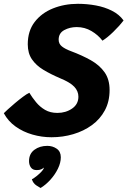

<svg xmlns="http://www.w3.org/2000/svg" viewBox="-30 -694 652 982"><path d="M233.5 8Q183.5 8 135.8 -5.8Q88 -19.5 49.8 -46.8Q11.5 -74 -10.5 -115Q-6 -120 10 -134.5Q26 -149 47 -166.8Q68 -184.5 87.8 -199.2Q107.5 -214 120 -219.5Q135 -195 154.5 -171.2Q174 -147.5 200.5 -132Q227 -116.5 263.5 -116.5Q306.5 -116.5 338.8 -138.8Q371 -161 371 -199.5Q371 -227.5 350.2 -250Q329.5 -272.5 277 -294Q229 -314.5 191.8 -337Q154.5 -359.5 133.2 -390.8Q112 -422 112 -467.5Q112 -535.5 147.2 -581.5Q182.5 -627.5 241 -651Q299.5 -674.5 368.5 -674.5Q415 -674.5 460 -666.2Q505 -658 542.2 -639.2Q579.5 -620.5 602 -589.5Q580 -560.5 549 -530.5Q518 -500.5 494 -486Q472 -515 437.8 -535.2Q403.5 -555.5 362.5 -555.5Q327 -555.5 298.5 -540Q270 -524.5 270 -491Q270 -469.5 287 -456.2Q304 -443 332.5 -432.5Q390 -411 434.8 -385.8Q479.5 -360.5 505 -324.2Q530.5 -288 530.5 -233.5Q530.5 -174.5 506.2 -129.5Q482 -84.5 440 -54Q398 -23.5 344.8 -7.8Q291.5 8 233.5 8ZM177.5 267.5Q172 265 155.8 254.2Q139.5 243.5 133 223Q143 218 156.5 207.2Q170 196.5 181 185Q192 173.5 193.5 166.5Q194 164.5 194 163Q189 168.5 180.2 172.2Q171.5 176 157.5 176Q137.5 176 128 162.5Q118.5 149 118.5 130Q118.5 92.5 145.8 72.2Q173 52 212 52Q239 52 260 66.5Q281 81 281 110.5Q281 138.5 266.2 168.8Q251.5 199 227.8 225.2Q204 251.5 177.5 267.5Z"/></svg>

Font: Grandstander
Style: Bold Italic
Weight: 700
Italic angle: -15°
Designer: Tyler Finck
Foundry: Etcetera Type Co
Version: Version 1.200; ttfautohint (v1.8.3)